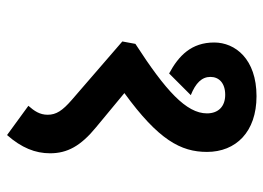

<svg xmlns="http://www.w3.org/2000/svg" viewBox="-124 -548 765 558"><g transform="rotate(90 259.0 -269.5)"><path d="M260 -632C152 -632 104 -570 104 -509C104 -443 142 -406 194 -378L257 -441C222 -455 204 -473 204 -498C204 -523 222 -541 256 -541C290 -541 310 -521 310 -488C310 -428 244 -368 108 -280L101 -242L271 -95C302 -68 314 -50 314 -25C314 -2 303 14 288 31L373 93C410 51 426 11 426 -32C426 -82 405 -121 350 -166L251 -248C387 -347 422 -412 422 -488C422 -572 364 -632 260 -632Z"/></g></svg>

Font: Noto Sans SemiCondensed SemiBold
Style: Italic
Weight: 600
Width: 4
Italic angle: -12°
Designer: Monotype Design Team
Foundry: Monotype Imaging Inc.
Version: Version 2.013